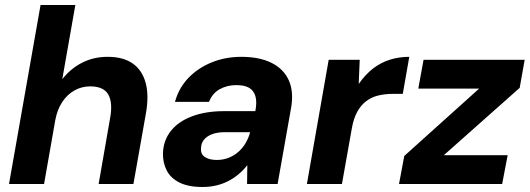

<svg xmlns="http://www.w3.org/2000/svg" viewBox="-20 -735 2116 767"><path d="M16 0 142 -715H281L229 -420H230Q262 -461 308 -484.5Q354 -508 410 -508Q472 -508 510 -481.5Q548 -455 562 -403.5Q576 -352 562 -277L513 0H374L420 -264Q431 -325 412.5 -357.5Q394 -390 340 -390Q307 -390 278 -374Q249 -358 229 -328Q209 -298 201 -256L156 0Z M789 12Q732 12 696.5 -6Q661 -24 645.5 -55Q630 -86 631 -124Q633 -175 663 -212.5Q693 -250 747.5 -270.5Q802 -291 876 -291H1000Q1007 -327 1000.5 -350Q994 -373 975.5 -384Q957 -395 924 -395Q887 -395 857.5 -378.5Q828 -362 815 -328H679Q694 -383 732 -423Q770 -463 825 -485.5Q880 -508 944 -508Q1016 -508 1064.5 -484Q1113 -460 1133.5 -414.5Q1154 -369 1143 -305L1089 0H967L968 -74H967Q952 -55 933 -39Q914 -23 891.5 -11.5Q869 0 843.5 6Q818 12 789 12ZM846 -96Q871 -96 893 -104.5Q915 -113 932.5 -128.5Q950 -144 961.5 -164Q973 -184 979 -206V-207H878Q849 -207 827.5 -199Q806 -191 794.5 -176.5Q783 -162 783 -142Q781 -119 799 -107.5Q817 -96 846 -96Z M1206 0 1293 -496H1417L1413 -401H1414Q1440 -438 1470.5 -461.5Q1501 -485 1537.5 -496.5Q1574 -508 1615 -508L1589 -360H1550Q1518 -360 1491 -353.5Q1464 -347 1443 -331Q1422 -315 1407.5 -289Q1393 -263 1386 -225L1346 0Z M1574 0 1595 -112 1894 -381H1651L1672 -496H2076L2056 -384L1753 -115H2008L1986 0Z"/></svg>

Font: DM Sans 28pt ExtraBold
Style: Italic
Weight: 800
Italic angle: -10°
Version: Version 4.004;gftools[0.9.30]